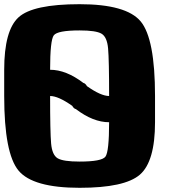

<svg xmlns="http://www.w3.org/2000/svg" viewBox="-20 -895 884 915"><path d="M359.4 0Q136.7 0 68.4 -82Q0 -164.1 0 -437.5V-562.5Q0 -750 68.4 -812.5Q136.7 -875 359.4 -875Q582 -875 650.4 -793Q718.8 -710.9 718.8 -437.5V-312.5Q718.8 -125 646.5 -62.5Q574.2 0 359.4 0ZM500 -312.5Q423.8 -312.5 341.8 -375Q332 -377 324.2 -390.6Q257.8 -437.5 218.8 -437.5Q218.8 -265.6 223.6 -210.9Q228.5 -156.2 254.9 -140.6Q281.2 -125 359.4 -125Q464.8 -125 482.4 -148.4Q500 -171.9 500 -312.5ZM359.4 -750Q253.9 -750 236.3 -726.6Q218.8 -703.1 218.8 -562.5Q294.9 -562.5 377 -500Q386.7 -498 394.5 -484.4Q460.9 -437.5 500 -437.5Q500 -609.4 495.1 -664.1Q490.2 -718.8 463.9 -734.4Q437.5 -750 359.4 -750Z"/></svg>

Font: CraftyPE
Style: Regular
Weight: 400
Designer: Erek Butcher
Foundry: Haunted Coop
Version: Version 0.018;April 4, 2024;FontCreator 15.0.0.2962 64-bit